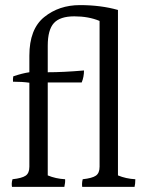

<svg xmlns="http://www.w3.org/2000/svg" viewBox="-20 -781 587 752"><path d="M370 -128V-699Q327 -717 271 -717Q215 -717 191 -690.5Q167 -664 167 -602V-498Q227 -498 309 -505Q309 -480 300 -458H167V-94Q198 -81 235 -79Q236 -66 232 -49H27Q26 -54 26 -61.5Q26 -69 29 -79Q66 -83 80.5 -93Q95 -103 95 -128V-457Q67 -461 31 -461Q30 -471 32 -482Q67 -494 95 -498V-563Q95 -667 153 -714Q211 -761 293 -761Q375 -761 442 -742V-94Q473 -81 510 -79Q510 -61 507 -49H302Q300 -64 304 -79Q341 -83 355.5 -93Q370 -103 370 -128Z"/></svg>

Font: Halant
Style: Regular
Weight: 400
Designer: Hitesh Malaviya (Devanagari), Satya Rajpurohit (Latin)
Foundry: Indian Type Foundry
Version: Version 1.100;PS 1.0;hotconv 1.0.78;makeotf.lib2.5.61930; tt